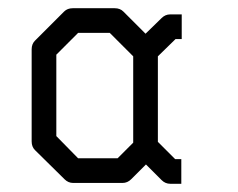

<svg xmlns="http://www.w3.org/2000/svg" viewBox="-20 -492 580 467"><path d="M364 -147 406 -105H421V-45H394Q382 -45 373 -54L335 -92L299 -56Q290 -47 278 -47H158Q146 -47 137 -56L65 -127Q57 -135 57 -148V-372Q57 -385 65 -393L136 -464Q144 -472 157 -472H259Q272 -472 280 -464L334 -410L373 -448Q382 -457 394 -457H422V-397H407L364 -355ZM304 -145V-355L247 -412H170L117 -359V-161L170 -107H266Z"/></svg>

Font: 3270 Nerd Font Mono
Style: Regular
Weight: 400
Monospace: yes
Version: Version 3.0.1;Nerd Fonts 3.0.0